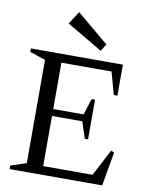

<svg xmlns="http://www.w3.org/2000/svg" viewBox="-101 -1024 851 1097"><g transform="rotate(10 324.5 -476.0)"><path d="M32 -20 140 -56 123 -32V-668L140 -644L32 -680V-700H566V-520H545L504 -667L527 -650H200L218 -668V-363L200 -381H412L389 -364L424 -475H444V-245H425L388 -358L412 -341H200L218 -359V-32L200 -50H522L496 -34L585 -204L604 -197L569 0H32ZM220 -878 268 -952 453 -797 427 -756Z"/></g></svg>

Font: Wittgenstein
Style: Regular
Weight: 400
Designer: Jörg Drees
Foundry: Jörg Drees
Version: Version 1.003;Glyphs 3.1.2 (3151)